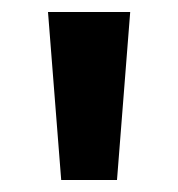

<svg xmlns="http://www.w3.org/2000/svg" viewBox="-20 -796 297 320"><path d="M60 -776H197L175 -496H82Z"/></svg>

Font: Bitter Pro OGT
Style: Bold
Weight: 700
Designer: Sol Matas, and Bitter project Authors
Foundry: Sol Matas
Version: Version 2.110